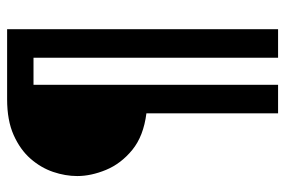

<svg xmlns="http://www.w3.org/2000/svg" viewBox="-156 -552 832 561"><g transform="rotate(-90 260.5 -271.0)"><path d="M210.4 125V-259.7Q143.8 -268.1 103.5 -301Q63.2 -334 45.1 -377.8Q27.1 -421.5 27.1 -461.8Q27.1 -496.5 39.2 -532.3Q51.4 -568.1 77.8 -598.3Q104.2 -628.5 146.9 -647.6Q189.6 -666.7 251.4 -666.7H456.2V125H372.9V-589.6H293.8V125Z"/></g></svg>

Font: Afacad Flux Medium
Style: Regular
Weight: 500
Designer: Kristian Moeller
Foundry: Dicotype
Version: Version 1.100